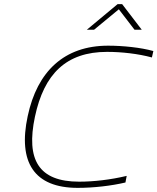

<svg xmlns="http://www.w3.org/2000/svg" viewBox="-20 -900 762 929"><path d="M715 -622 722 -653C662 -670 575 -679 503 -679C291 -679 160 -555 114 -338C66 -115 145 9 356 9C434 9 519 -1 587 -17L593 -49C514 -30 432 -21 363 -21C167 -21 105 -127 149 -335C193 -543 301 -649 498 -649C569 -649 648 -640 715 -622ZM400 -756H435L555 -855L631 -756H666L571 -880H549Z"/></svg>

Font: LT Wave Text Thin Italic
Style: Regular
Weight: 100
Designer: Daniel Lyons
Version: Version 2.5 (Glyphs App)